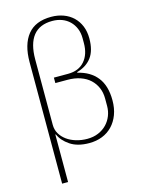

<svg xmlns="http://www.w3.org/2000/svg" viewBox="-139 -842 848 1124"><g transform="rotate(-15 285.0 -280.0)"><path d="M305 -15Q343 -15 373 -28Q403 -41 423.5 -62.5Q444 -84 455 -112Q466 -140 466 -171V-216Q466 -252 453.5 -281.5Q441 -311 417.5 -333Q394 -355 359.5 -367Q325 -379 281 -379H208V-412H294Q359 -412 394.5 -453Q430 -494 430 -562V-591Q430 -624 419 -650.5Q408 -677 388.5 -696Q369 -715 342.5 -725Q316 -735 284 -735Q207 -735 168.5 -686.5Q130 -638 130 -543V-147Q130 -117 144 -93Q158 -69 182 -51.5Q206 -34 238 -24.5Q270 -15 305 -15ZM94 -536Q94 -643 141 -701.5Q188 -760 284 -760Q324 -760 358 -747.5Q392 -735 416.5 -711.5Q441 -688 454.5 -655Q468 -622 468 -580Q468 -507 437 -465.5Q406 -424 348 -408V-404Q423 -387 464 -335.5Q505 -284 505 -195Q505 -147 490.5 -108.5Q476 -70 450 -43Q424 -16 388.5 -2Q353 12 310 12Q239 12 194.5 -18Q150 -48 133 -88H130V200H94Z"/></g></svg>

Font: IBM Plex Serif ExtLt
Style: Regular
Weight: 200
Designer: Mike Abbink, Paul van der Laan, Pieter van Rosmalen
Foundry: Bold Monday
Version: Version 3.001